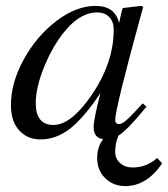

<svg xmlns="http://www.w3.org/2000/svg" viewBox="-20 -461 569 650"><path d="M512 74 529 92Q477 169 404 169Q364 169 336.5 142.5Q309 116 309 74Q309 37 329 10Q297 6 297 -31Q297 -56 320 -146Q264 -62 217 -25.5Q170 11 117 11Q73 11 45 -19.5Q17 -50 17 -105Q17 -181 60.5 -260Q104 -339 171 -390Q238 -441 303 -441Q370 -441 383 -383L394 -431L397 -434L458 -441L465 -438Q464 -434 459 -417Q370 -93 370 -54Q370 -41 384 -41Q399 -41 436 -82L463 -111L476 -100Q411 -20 381 -2Q370 24 370 53Q370 76 386.5 91Q403 106 429 106Q476 106 512 74ZM365 -361Q365 -387 350 -403Q335 -419 309 -419Q241 -419 178 -327Q145 -278 123 -218Q101 -158 101 -112Q101 -38 161 -38Q220 -38 288 -136Q365 -247 365 -361Z"/></svg>

Font: STIX
Style: Italic
Weight: 400
Italic angle: -16.33°
Designer: MicroPress Inc., with final additions and corrections provided by Coen Hoffman, Elsevier (retired)
Version: Version 1.1.1